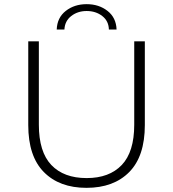

<svg xmlns="http://www.w3.org/2000/svg" viewBox="-20 -899 833 924"><path d="M396 5Q266 5 191 -71Q116 -147 116 -297V-700H167V-299Q167 -168 227 -105Q287 -42 397 -42Q506 -42 566 -105Q626 -168 626 -299V-700H677V-297Q677 -147 602 -71Q527 5 396 5ZM253 -757Q255 -814 296.5 -846.5Q338 -879 397 -879Q456 -879 497.5 -846.5Q539 -814 541 -757H504Q503 -798 472 -822Q441 -846 397 -846Q354 -846 323 -822Q292 -798 290 -757Z"/></svg>

Font: Montserrat Z Light
Style: Regular
Weight: 300
Designer: Julieta Ulanovsky
Foundry: Julieta Ulanovsky
Version: Version 8.000